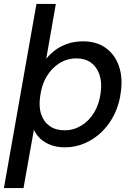

<svg xmlns="http://www.w3.org/2000/svg" viewBox="-35 -740 686 980"><path d="M-15 220 151 -720H250L201 -440Q221 -465 248 -485Q275 -505 310.5 -517Q346 -529 389 -529Q458 -529 504.5 -495.5Q551 -462 571.5 -404Q592 -346 582 -272Q575 -211 550 -159Q525 -107 486.5 -69Q448 -31 399.5 -9.5Q351 12 296 12Q257 12 225.5 0.5Q194 -11 172 -31Q150 -51 138 -78L85 220ZM295 -75Q341 -75 380.5 -99Q420 -123 446 -166.5Q472 -210 479 -268Q486 -320 472.5 -359.5Q459 -399 429 -420.5Q399 -442 356 -442Q308 -442 268.5 -417.5Q229 -393 203 -349.5Q177 -306 170 -248Q162 -195 175.5 -156Q189 -117 219.5 -96Q250 -75 295 -75Z"/></svg>

Font: DM Sans 11pt Medium
Style: Italic
Weight: 500
Italic angle: -10°
Version: Version 4.004;gftools[0.9.30]